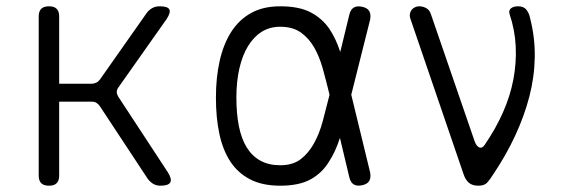

<svg xmlns="http://www.w3.org/2000/svg" viewBox="-20 -580 1840 610"><path d="M136 10Q119 10 111 2Q103 -6 103 -22V-528Q103 -544 111 -552Q119 -560 136 -560Q152 -560 160 -552Q168 -544 168 -528V-314H271Q279 -314 286 -317.5Q293 -321 298 -328L447 -540Q455 -550 465 -555Q475 -560 487 -560Q513 -560 518 -550Q523 -540 509 -519L356 -302Q351 -295 351 -288Q351 -281 355 -274L513 -33Q527 -11 521 -0.5Q515 10 490 10Q477 10 467.5 4.5Q458 -1 450 -11L297 -243Q292 -250 286 -253.5Q280 -257 271 -257H168V-22Q168 -6 160 2Q152 10 136 10Z M1156 -32Q1159 -15 1153 -5Q1147 5 1130.5 8.5Q1114 12 1104 6Q1094 0 1090 -16L1060 -142Q1046 -98 1025 -66Q1003 -30 966.5 -10Q930 10 870 10Q814 10 775 -10Q736 -30 712 -66.5Q688 -103 677 -154.5Q666 -206 666 -270Q666 -334 678 -387Q690 -440 714.5 -478.5Q739 -517 777.5 -538.5Q816 -560 870 -560Q930 -560 966.5 -541Q1003 -522 1026 -489Q1047 -458 1061 -415L1090 -534Q1094 -550 1104 -556Q1114 -562 1130.5 -558.5Q1147 -555 1153 -545Q1159 -535 1156 -518L1096 -279ZM1027 -279 1026 -283Q1016 -324 1005.5 -362Q995 -400 978 -429.5Q961 -459 935.5 -477Q910 -495 870 -495Q837 -495 811.5 -479Q786 -463 768 -433.5Q750 -404 740.5 -362.5Q731 -321 731 -270Q731 -219 739 -179Q747 -139 764 -111.5Q781 -84 807.5 -69.5Q834 -55 870 -55Q910 -55 935 -74Q960 -93 977.5 -124.5Q995 -156 1005.5 -195.5Q1016 -235 1026 -275Z M1453 -26 1283 -523Q1281 -530 1282.5 -537Q1284 -544 1288 -549Q1292 -554 1298.5 -557Q1305 -560 1311 -560Q1324 -560 1334.5 -554Q1345 -548 1349 -535L1488 -131Q1494 -115 1503 -111.5Q1512 -108 1520 -120Q1555 -171 1578 -223Q1601 -275 1611 -327.5Q1621 -380 1618.5 -432.5Q1616 -485 1599 -535Q1597 -542 1598.5 -546.5Q1600 -551 1604 -554Q1608 -557 1613.5 -558.5Q1619 -560 1626 -560Q1644 -560 1652.5 -549Q1661 -538 1664 -523Q1680 -461 1679 -398.5Q1678 -336 1662 -274Q1646 -212 1617 -149.5Q1588 -87 1547 -26Q1537 -10 1528 0Q1519 10 1500 10Q1481 10 1470 1Q1459 -8 1453 -26Z"/></svg>

Font: Maple Mono ExtraLight
Style: Regular
Weight: 275
Monospace: yes
Designer: subframe7536
Version: Version 7.000